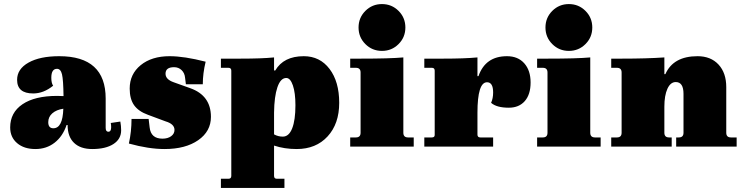

<svg xmlns="http://www.w3.org/2000/svg" viewBox="-20 -720 3653 943"><path d="M154 12Q98 12 64 -17Q30 -46 30 -94Q30 -167 90.5 -208Q151 -249 261 -249Q281 -249 292 -248Q291 -328 284.5 -355Q278 -382 260 -382Q232 -382 232 -338Q232 -312 241 -299Q194 -261 143 -261Q64 -261 64 -328Q64 -381 120 -412.5Q176 -444 271 -444Q499 -444 499 -236V-92Q499 -73 512 -73Q526 -73 526 -95Q526 -107 524 -116L571 -123Q575 -101 575 -80Q575 -37 537 -12.5Q499 12 433 12Q375 12 343.5 -18.5Q312 -49 312 -106H307Q288 -50 248 -19Q208 12 154 12ZM217 -120Q217 -90 242 -90Q288 -90 291 -186Q257 -181 237 -163.5Q217 -146 217 -120Z M788 12Q710 12 613 -15Q626 -74 626 -136H710L715 -94Q721 -39 778 -39Q804 -39 820.5 -51Q837 -63 837 -82Q837 -111 793 -124L707 -156Q660 -173 638.5 -203.5Q617 -234 617 -285Q617 -356 671 -400Q725 -444 813 -444Q885 -444 990 -417Q976 -359 976 -306H893L889 -338Q887 -361 872 -375.5Q857 -390 835 -390Q793 -390 793 -358Q793 -330 833 -316L914 -287Q1016 -251 1016 -146Q1016 -75 953.5 -31.5Q891 12 788 12Z M1065 203V158H1102Q1116 158 1116 144V-373Q1116 -387 1102 -387H1065V-432H1161Q1266 -432 1326 -438V-374H1332Q1373 -444 1472 -444Q1551 -444 1598.5 -381.5Q1646 -319 1646 -215Q1646 -112 1589 -50Q1532 12 1437 12Q1377 12 1326 -5V144Q1326 158 1340 158H1377V203ZM1369 -49Q1399 -49 1415 -89.5Q1431 -130 1431 -203Q1431 -264 1418.5 -300.5Q1406 -337 1386 -337Q1358 -337 1342.5 -291.5Q1327 -246 1326 -167V-60Q1346 -49 1369 -49Z M1937.5 -503.5Q1904 -470 1856 -470Q1808 -470 1774.5 -503.5Q1741 -537 1741 -585Q1741 -633 1774.5 -666.5Q1808 -700 1856 -700Q1904 -700 1937.5 -666.5Q1971 -633 1971 -585Q1971 -537 1937.5 -503.5ZM1700 0V-45H1728Q1751 -45 1751 -68V-364Q1751 -387 1728 -387H1700V-432H1752Q1895 -432 1961 -438V-68Q1961 -45 1984 -45H2012V0Z M2064 0V-45H2101Q2115 -45 2115 -57V-373Q2115 -387 2101 -387H2064V-432H2157Q2261 -432 2325 -438V-346H2330Q2364 -444 2470 -444Q2524 -444 2555 -409Q2586 -374 2586 -315Q2586 -256 2557.5 -223.5Q2529 -191 2479 -191Q2419 -191 2392 -215Q2402 -237 2402 -266Q2402 -316 2372 -316Q2325 -316 2325 -166V-59Q2325 -45 2339 -45H2402V0Z M2855.5 -503.5Q2822 -470 2774 -470Q2726 -470 2692.5 -503.5Q2659 -537 2659 -585Q2659 -633 2692.5 -666.5Q2726 -700 2774 -700Q2822 -700 2855.5 -666.5Q2889 -633 2889 -585Q2889 -537 2855.5 -503.5ZM2618 0V-45H2646Q2669 -45 2669 -68V-364Q2669 -387 2646 -387H2618V-432H2670Q2813 -432 2879 -438V-68Q2879 -45 2902 -45H2930V0Z M2982 0V-45H3010Q3033 -45 3033 -68V-364Q3033 -387 3010 -387H2982V-432H3034Q3155 -432 3243 -438V-356H3248Q3287 -444 3406 -444Q3471 -444 3509 -403Q3547 -362 3547 -292V-68Q3547 -45 3570 -45H3598V0H3301V-45H3314Q3337 -45 3337 -68V-259Q3337 -317 3299 -317Q3273 -317 3258 -284Q3243 -251 3243 -196V-68Q3243 -45 3266 -45H3279V0Z"/></svg>

Font: Arapey Black
Style: Regular
Weight: 900
Designer: Eduardo Rodriguez Tunni
Foundry: Eduardo Rodriguez Tunni
Version: Version 4.000